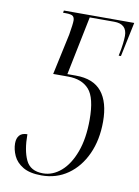

<svg xmlns="http://www.w3.org/2000/svg" viewBox="-83 -770 607 836"><g transform="rotate(10 221.0 -352.0)"><path d="M159 10Q107 10 77 -8Q47 -26 34.5 -53.5Q22 -81 22 -108Q22 -130 33 -143Q44 -156 68 -156Q68 -85 88 -42.5Q108 0 164 0Q207 0 243.5 -31.5Q280 -63 302 -122.5Q324 -182 324 -265Q324 -362 292 -398Q260 -434 199 -434H133L172 -615Q176 -639 178 -654.5Q180 -670 180 -678Q180 -691 173 -697.5Q166 -704 140 -704H129L131 -714H442L410 -562H400Q407 -594 409.5 -616.5Q412 -639 412 -651Q412 -704 355 -704H247L194 -444H232Q309 -444 346 -398.5Q383 -353 383 -267Q383 -186 354.5 -123.5Q326 -61 275.5 -25.5Q225 10 159 10Z"/></g></svg>

Font: Noto Serif Display ExtraCondensed Light
Style: Italic
Weight: 300
Width: 2
Italic angle: -12°
Designer: Monotype Design Team
Foundry: Monotype Imaging Inc.
Version: Version 2.009